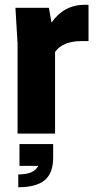

<svg xmlns="http://www.w3.org/2000/svg" viewBox="-20 -563 425 809"><path d="M338 -543Q349 -543 353 -542V-390H326Q244 -390 212 -344V0H54V-380L45 -530H186L197 -468Q250 -543 338 -543ZM204 44V101Q204 167 168 196.5Q132 226 57 226V172Q124 172 141 136H62V44Z"/></svg>

Font: Cooper Hewitt
Style: Bold
Weight: 711
Designer: Village Type and Design LLC
Foundry: Cooper Hewitt Smithsonian Design Museum
Version: 1.000